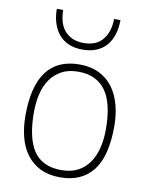

<svg xmlns="http://www.w3.org/2000/svg" viewBox="-88 -843 707 915"><g transform="rotate(10 266.0 -386.0)"><path d="M266 8Q211 8 171 -11.5Q131 -31 104.5 -66Q78 -101 65.5 -149Q53 -197 53 -254Q53 -538 266 -538Q320 -538 360.5 -518Q401 -498 427 -463Q453 -428 466 -380Q479 -332 479 -276Q479 -131 424.5 -61.5Q370 8 266 8ZM266 -27Q312 -27 345 -44Q378 -61 399.5 -91.5Q421 -122 431.5 -163.5Q442 -205 442 -254Q442 -382 397.5 -442.5Q353 -503 266 -503Q219 -503 186 -485.5Q153 -468 131.5 -437.5Q110 -407 100 -365.5Q90 -324 90 -276Q90 -151 132 -89Q174 -27 266 -27ZM266 -610Q227 -610 198.5 -622.5Q170 -635 151 -657.5Q132 -680 122 -711.5Q112 -743 112 -780H143Q143 -752 149.5 -727Q156 -702 171 -683Q186 -664 209.5 -653Q233 -642 266 -642Q328 -642 358.5 -681Q389 -720 389 -780H420Q420 -743 410.5 -711.5Q401 -680 382 -657.5Q363 -635 334 -622.5Q305 -610 266 -610Z"/></g></svg>

Font: Tanohe Sans ExtraLight
Style: Regular
Weight: 250
Designer: Village Type and Design LLC & Cristiano Sobral
Foundry: Cooper Hewitt Smithsonian Design Museum
Version: Version 1.00;September 29, 2021;FontCreator 13.0.0.2655 64-b